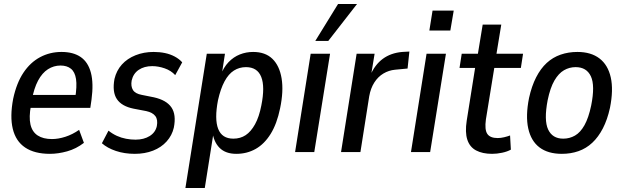

<svg xmlns="http://www.w3.org/2000/svg" viewBox="-20 -761 3119 961"><path d="M230 9Q153 9 106 -22.5Q59 -54 44 -116Q29 -178 46 -267Q63 -346 97.5 -397.5Q132 -449 181 -475Q230 -501 288 -501Q347 -501 384 -475.5Q421 -450 435 -397Q449 -344 438 -262L432 -221H117L127 -286H374L356 -268Q366 -330 360.5 -365.5Q355 -401 335 -417Q315 -433 283 -433Q249 -433 220 -414.5Q191 -396 170.5 -357.5Q150 -319 139 -259L135 -233Q124 -175 132.5 -138Q141 -101 168.5 -83Q196 -65 240 -65Q272 -65 307.5 -76.5Q343 -88 376 -111L400 -46Q361 -16 316 -3.5Q271 9 230 9Z M655 9Q603 9 560 -5.5Q517 -20 490 -44L523 -107Q543 -91 565 -81Q587 -71 611 -66.5Q635 -62 658 -62Q700 -62 729 -80Q758 -98 765 -130Q771 -162 757.5 -180Q744 -198 712 -205L649 -217Q589 -229 565 -265Q541 -301 553 -366Q563 -408 590 -438Q617 -468 658.5 -484.5Q700 -501 749 -501Q779 -501 805.5 -495.5Q832 -490 854.5 -478Q877 -466 892 -449L857 -385Q836 -408 804 -419Q772 -430 742 -430Q702 -430 674.5 -411.5Q647 -393 639 -358Q634 -329 645.5 -310.5Q657 -292 690 -286L750 -274Q813 -260 838 -223.5Q863 -187 850 -122Q841 -83 814 -53Q787 -23 746 -7Q705 9 655 9Z M908 180 1015 -492H1106L1089 -382H1083Q1099 -424 1124 -450Q1149 -476 1180.5 -488.5Q1212 -501 1247 -501Q1308 -501 1343.5 -466.5Q1379 -432 1389.5 -368.5Q1400 -305 1382 -219Q1366 -141 1334.5 -90.5Q1303 -40 1259.5 -15.5Q1216 9 1163 9Q1109 9 1079 -21Q1049 -51 1043 -104H1050L1005 180ZM1148 -67Q1183 -67 1209.5 -84.5Q1236 -102 1256.5 -139Q1277 -176 1288 -233Q1307 -327 1287.5 -376Q1268 -425 1211 -425Q1178 -425 1151 -408Q1124 -391 1104 -354Q1084 -317 1071 -259Q1053 -165 1072 -116Q1091 -67 1148 -67Z M1457 0 1535 -492H1632L1553 0ZM1558 -556 1672 -741H1767L1623 -556Z M1687 0 1765 -492H1855L1837 -383H1833Q1856 -437 1896 -466.5Q1936 -496 1993 -501L2029 -503L2020 -418L1957 -412Q1926 -409 1899 -393Q1872 -377 1853.5 -348Q1835 -319 1828 -279L1784 0Z M2129 -608 2145 -708H2251L2234 -608ZM2037 0 2115 -492H2212L2133 0Z M2443 9Q2395 9 2363 -8Q2331 -25 2319 -62Q2307 -99 2316 -157L2358 -421H2280L2291 -492H2372L2396 -638H2489L2465 -492H2598L2587 -421H2454L2412 -163Q2405 -112 2419 -91Q2433 -70 2471 -70Q2486 -70 2503 -74Q2520 -78 2533 -83L2537 -12Q2519 -2 2493 3.5Q2467 9 2443 9Z M2792 9Q2723 9 2680.5 -23Q2638 -55 2624 -118Q2610 -181 2628 -271Q2641 -330 2663.5 -374Q2686 -418 2716.5 -446Q2747 -474 2786 -487.5Q2825 -501 2870 -501Q2938 -501 2980.5 -468.5Q3023 -436 3037 -373.5Q3051 -311 3033 -221Q3020 -162 2997.5 -118.5Q2975 -75 2944.5 -46.5Q2914 -18 2875.5 -4.5Q2837 9 2792 9ZM2799 -67Q2831 -67 2858 -82.5Q2885 -98 2905.5 -134.5Q2926 -171 2939 -233Q2959 -333 2937.5 -379Q2916 -425 2861 -425Q2830 -425 2803 -409.5Q2776 -394 2755 -358Q2734 -322 2721 -259Q2702 -159 2723.5 -113Q2745 -67 2799 -67Z"/></svg>

Font: Nunito Sans 10pt Condensed SemiBold
Style: Italic
Weight: 600
Width: 3
Italic angle: -9°
Designer: Vernon Adams
Foundry: Vernon Adams
Version: Version 3.101;gftools[0.9.27]